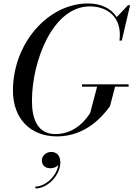

<svg xmlns="http://www.w3.org/2000/svg" viewBox="-20 -780 774 1112"><path d="M455 -291.5V-278H542.5L502 -125C487 -103 424.5 -3.5 300.5 -3.5C196.5 -3.5 165 -93 165 -195C165 -427 286 -743 500 -743C600 -743 689.5 -682.5 672 -545H685.5L733.5 -750H721.5L656 -681C622.5 -733.5 561.5 -760 490 -760C257 -760 55 -528 55 -255C55 -92 157 10 310 10C473 10 572 -102 617 -165L646.5 -278H725V-291.5ZM222.5 149.5C222.5 174 238 194.5 272.5 194.5C290 194.5 307 187.5 317.5 176C308.5 240 243 300.5 185 300.5V311.5C257 311.5 329.5 233.5 329.5 161.5C329.5 119.5 307.5 100 276 100C245.5 100 222.5 123.5 222.5 149.5Z"/></svg>

Font: Bodoni* 16pt
Style: Italic
Weight: 400
Italic angle: -13°
Version: Version 2.3